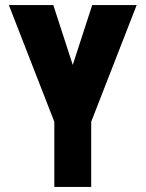

<svg xmlns="http://www.w3.org/2000/svg" viewBox="-20 -740 576 760"><path d="M268 -483 345 -720H521L341 -258V0H195V-258L15 -720H191Z"/></svg>

Font: Akshar
Style: Bold
Weight: 700
Designer: Tall Chai
Foundry: Tall Chai
Version: Version 1.000